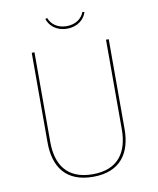

<svg xmlns="http://www.w3.org/2000/svg" viewBox="-92 -916 823 998"><g transform="rotate(-10 319.0 -417.0)"><path d="M319.1 -772.3C376.3 -772.3 412.3 -806.3 422.4 -842.3L411.8 -844.4C399.3 -810.4 366.7 -785.8 319.1 -785.8C271.6 -785.8 239 -810.4 226.4 -844.4L215.8 -842.3C226 -806.3 262 -772.3 319.1 -772.3ZM522.1 -680.9H507.7V-208.1C507.7 -90.9 456.1 -4.1 319.1 -4.1C182 -4.1 130.1 -89.6 130.1 -208.1V-680.9H115.7V-206.9C115.7 -82.1 172.3 9.4 319.1 9.4C464.4 9.4 522.1 -82.1 522.1 -206.9Z"/></g></svg>

Font: Fira Sans Hair
Style: Regular
Weight: 100
Designer: bBox Type GmbH & Carrois Corporate GbR & Edenspiekermann AG
Foundry: bBox Type GmbH & Carrois Corporate GbR & Edenspiekermann AG
Version: Version 4.300;PS 004.300;hotconv 1.0.88;makeotf.lib2.5.64775